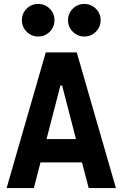

<svg xmlns="http://www.w3.org/2000/svg" viewBox="-20 -961 626 981"><path d="M13.7 0 213.9 -693.4H372.1L572.3 0H433.1L398.9 -131.3H187L152.8 0ZM217.8 -250.5H368.2L297.4 -523.9H288.6ZM175.3 -774.4Q140.6 -774.4 116.2 -798.8Q91.8 -823.2 91.8 -857.9Q91.8 -892.6 116.2 -916.7Q140.6 -940.9 175.3 -940.9Q210 -940.9 234.1 -916.7Q258.3 -892.6 258.3 -857.9Q258.3 -823.2 234.1 -798.8Q210 -774.4 175.3 -774.4ZM410.6 -774.4Q376.5 -774.4 352.1 -798.8Q327.6 -823.2 327.6 -857.9Q327.6 -892.6 352.1 -916.7Q376.5 -940.9 410.6 -940.9Q445.3 -940.9 469.7 -916.7Q494.1 -892.6 494.1 -857.9Q494.1 -823.2 469.7 -798.8Q445.3 -774.4 410.6 -774.4Z"/></svg>

Font: Cascadia Code NF
Style: Bold
Weight: 700
Monospace: yes
Designer: Aaron Bell
Foundry: Saja Typeworks
Version: Version 2404.023; ttfautohint (v1.8.4)